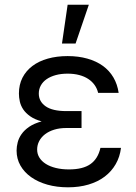

<svg xmlns="http://www.w3.org/2000/svg" viewBox="-20 -793 584 823"><path d="M329.5 -244.3H264.2Q235.4 -244.3 212.4 -237.2Q189.3 -230.1 172.9 -217.5Q156.6 -204.9 147.9 -188Q139.2 -171.2 139.2 -152Q139.2 -132.8 149 -117.2Q158.7 -101.6 176.5 -90.4Q194.2 -79.2 219.5 -73Q244.7 -66.8 275.6 -66.8Q335.2 -66.8 367.5 -89.5Q399.9 -112.2 410.5 -159.1H498.6Q494 -120.7 476 -89.5Q458.1 -58.2 428.8 -36Q399.5 -13.8 359.7 -2Q320 9.9 271.3 9.9Q223.7 9.9 183.4 -1.4Q143.1 -12.8 113.6 -33.6Q84.2 -54.3 67.6 -83.3Q51.1 -112.2 51.1 -147.7Q51.1 -164.4 55.8 -182.7Q60.4 -201 72.3 -218Q84.2 -235.1 105.1 -249.5Q126.1 -263.8 158.4 -272.7Q128.2 -281.2 109.2 -294.7Q90.2 -308.2 79.5 -324.2Q68.9 -340.2 65 -357.8Q61.1 -375.4 61.1 -392Q61.1 -430 76.2 -459.7Q91.3 -489.3 118.8 -510.1Q146.3 -530.9 184.8 -541.7Q223.4 -552.6 269.9 -552.6Q316.4 -552.6 354.6 -541.7Q392.8 -530.9 420.8 -510.7Q448.9 -490.4 466.1 -461.1Q483.3 -431.8 488.6 -394.9H400.6Q396.3 -413.4 385.5 -428.6Q374.6 -443.9 358.1 -454.7Q341.6 -465.6 319.4 -471.4Q297.2 -477.3 269.9 -477.3Q241.8 -477.3 218.9 -471.1Q196 -464.8 179.9 -453.7Q163.7 -442.5 155 -426.7Q146.3 -410.9 146.3 -392Q146.3 -358 175.6 -337.4Q204.9 -316.8 264.2 -316.8H329.5V-284.1ZM269.9 -772.7H360.8L304 -606.5H245.7Z"/></svg>

Font: Fast_Sans-Dotted
Style: Regular
Weight: 400
Version: Version 3.018